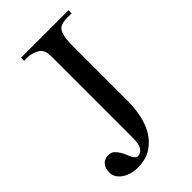

<svg xmlns="http://www.w3.org/2000/svg" viewBox="-211 -729 810 810"><g transform="rotate(-45 194.5 -323.5)"><path d="M80.1 -103.5Q99.6 -86.9 115.2 -45.9Q126 -19.5 141.6 -19.5Q157.2 -19.5 168.9 -36.1Q179.7 -51.8 179.7 -92.8V-554.7Q179.7 -578.1 178.7 -589.8Q175.8 -620.1 151.4 -631.8Q127 -643.6 109.4 -643.6H85V-662.1H368.2V-643.6H343.8Q313.5 -643.6 298.8 -634.3Q284.2 -625 279.3 -598.6Q274.4 -583 274.4 -544.9V-220.7Q274.4 -58.6 182.6 -3.9Q150.4 14.6 106.9 14.6Q63.5 14.6 34.7 -5.9Q5.9 -26.4 5.9 -54.7Q5.9 -83 19.5 -97.2Q33.2 -111.3 52.2 -111.3Q71.3 -111.3 80.1 -103.5Z"/></g></svg>

Font: Menaion Unicode
Style: Regular
Weight: 400
Designer: Aleksandr Andreev
Foundry: Ponomar Technologies, Inc.
Version: 2.0